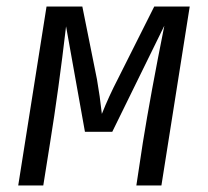

<svg xmlns="http://www.w3.org/2000/svg" viewBox="-20 -570 640 590"><path d="M36 0 123 -550H233L278 -326Q287 -275 293 -220Q315 -275 342 -327L454 -550H563L476 0H399L419 -132Q443 -281 485 -491L325 -165H241L183 -489Q160 -293 134 -132L113 0Z"/></svg>

Font: JetBrains Mono Semi Light
Style: Italic
Weight: 350
Italic angle: -9°
Monospace: yes
Designer: Philipp Nurullin, Konstantin Bulenkov
Foundry: JetBrains
Version: 2.002